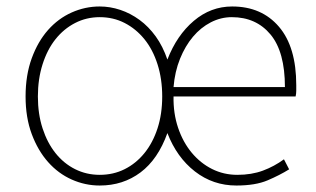

<svg xmlns="http://www.w3.org/2000/svg" viewBox="-20 -560 977 593"><path d="M288 13Q243 13 201.5 -5.5Q160 -24 128.5 -59.5Q97 -95 78 -146Q59 -197 59 -262Q59 -328 78 -380Q97 -432 128.5 -467.5Q160 -503 201.5 -521.5Q243 -540 288 -540Q320 -540 351.5 -529.5Q383 -519 411 -498.5Q439 -478 461 -447.5Q483 -417 497 -376Q526 -451 578.5 -495.5Q631 -540 697 -540Q788 -540 841.5 -477.5Q895 -415 895 -297Q895 -289 895 -280Q895 -271 893 -262H516Q515 -210 530 -165.5Q545 -121 572 -88.5Q599 -56 635 -38Q671 -20 713 -20Q757 -20 792 -33Q827 -46 857 -68L873 -37Q844 -19 806.5 -3Q769 13 710 13Q638 13 582 -30.5Q526 -74 497 -149Q468 -68 414 -27.5Q360 13 288 13ZM288 -20Q330 -20 365 -37.5Q400 -55 426 -87Q452 -119 466.5 -163.5Q481 -208 481 -262Q481 -316 466.5 -361.5Q452 -407 426 -439Q400 -471 365 -489Q330 -507 288 -507Q247 -507 212 -489Q177 -471 151.5 -439Q126 -407 111.5 -361.5Q97 -316 97 -262Q97 -208 111.5 -163.5Q126 -119 151.5 -87Q177 -55 212 -37.5Q247 -20 288 -20ZM860 -291Q860 -400 815.5 -453.5Q771 -507 696 -507Q662 -507 631 -491Q600 -475 576 -446.5Q552 -418 536 -378.5Q520 -339 516 -291Z"/></svg>

Font: Kinto Sans Thin
Style: Regular
Weight: 100
Designer: Authors: Ryoko NISHIZUKA  (kana & ideographs); Paul D. Hunt (Latin, Greek & Cyrillic); Wenlong ZHANG  (bopomofo); Sandol
Foundry: Adobe Systems Incorporated, ookami Inc.
Version: Version 0.001